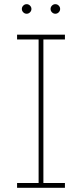

<svg xmlns="http://www.w3.org/2000/svg" viewBox="-20 -892 389 912"><path d="M61.1 0ZM288.4 0H61.1V-22.7H163.4V-704.5H61.1V-727.3H288.4V-704.5H186.1V-22.7H288.4ZM106.5 -826.7Q97.3 -826.7 90.6 -833.5Q83.8 -840.2 83.8 -849.4Q83.8 -858.7 90.6 -865.4Q97.3 -872.2 106.5 -872.2Q115.8 -872.2 122.5 -865.4Q129.3 -858.7 129.3 -849.4Q129.3 -840.2 122.5 -833.5Q115.8 -826.7 106.5 -826.7ZM242.9 -826.7Q233.7 -826.7 226.9 -833.5Q220.2 -840.2 220.2 -849.4Q220.2 -858.7 226.9 -865.4Q233.7 -872.2 242.9 -872.2Q252.1 -872.2 258.9 -865.4Q265.6 -858.7 265.6 -849.4Q265.6 -840.2 258.9 -833.5Q252.1 -826.7 242.9 -826.7Z"/></svg>

Font: Linik Sans Thin
Style: Regular
Weight: 100
Designer: Fonts by Rasmus Andersson / Changes by Cristiano Sobral with parts from Marc Monis
Foundry: rsms
Version: Version 3.020; ttfautohint (v1.6)